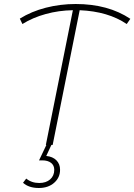

<svg xmlns="http://www.w3.org/2000/svg" viewBox="-20 -724 671 959"><path d="M613 -604Q520 -667 378 -673L243 0H209L344 -673Q274 -672 208.5 -654Q143 -636 92 -604L79 -631Q137 -667 209 -685.5Q281 -704 358 -704Q520 -704 631 -630ZM95 189 111 168Q138 190 176 190Q210 190 230.5 172Q251 154 251 124Q251 102 235 89.5Q219 77 191 77H175L214 -5H239L211 55Q243 58 261.5 76.5Q280 95 280 124Q280 163 250.5 189Q221 215 174 215Q124 215 95 189Z"/></svg>

Font: Montserrat Alternates ExLight
Style: Italic
Weight: 275
Italic angle: -11.3°
Designer: Julieta Ulanovsky
Foundry: Julieta Ulanovsky
Version: Version 7.200